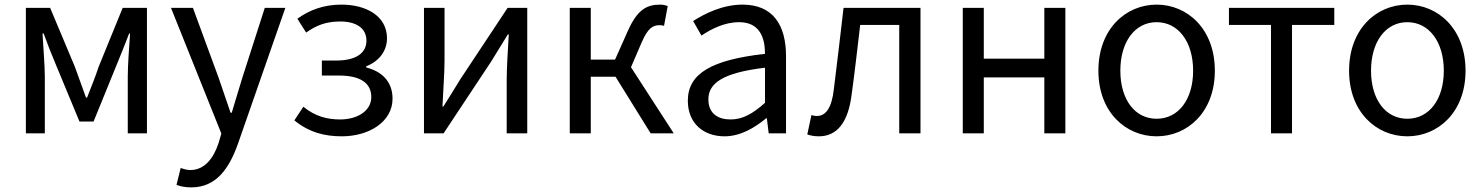

<svg xmlns="http://www.w3.org/2000/svg" viewBox="-20 -577 6414 831"><path d="M92 0H174V-245C174 -293 167 -376 164 -432H169C184 -390 202 -344 219 -304L324 -51H385L488 -304C504 -344 523 -389 539 -432H543C539 -376 533 -293 533 -245V0H616V-543H511L407 -288C392 -242 374 -199 357 -155H352C337 -199 320 -242 304 -288L197 -543H92Z M808 234C916 234 972 152 1010 45L1215 -543H1126L1029 -241C1014 -193 998 -138 983 -89H978C961 -138 942 -194 926 -241L815 -543H720L938 1L926 42C904 109 865 159 803 159C789 159 773 154 762 150L744 223C761 230 782 234 808 234Z M1460 13C1576 13 1679 -49 1679 -150C1679 -227 1629 -269 1565 -285V-290C1622 -312 1655 -358 1655 -411C1655 -509 1563 -557 1458 -557C1379 -557 1319 -533 1267 -496L1305 -436C1349 -467 1390 -484 1453 -484C1519 -484 1566 -457 1566 -401C1566 -348 1522 -315 1435 -315H1373V-250H1448C1537 -250 1587 -219 1587 -157C1587 -97 1527 -60 1452 -60C1397 -60 1344 -73 1293 -115L1254 -56C1318 -4 1384 13 1460 13Z M1815 0H1900L2106 -311C2126 -344 2157 -394 2178 -428H2182C2178 -357 2173 -284 2173 -227V0H2262V-543H2177L1971 -232C1951 -199 1920 -149 1899 -116H1895C1898 -186 1904 -259 1904 -316V-543H1815Z M2711 -286 2757 -393C2785 -458 2807 -468 2836 -468C2844 -468 2848 -467 2854 -465L2870 -551C2862 -554 2850 -557 2838 -557C2779 -557 2738 -536 2696 -440L2642 -319H2537V-543H2446V0H2537V-245H2644L2796 0H2896Z M3116 13C3183 13 3244 -22 3296 -65H3299L3307 0H3382V-334C3382 -468 3326 -557 3194 -557C3107 -557 3030 -518 2980 -486L3016 -423C3059 -452 3116 -481 3179 -481C3268 -481 3291 -414 3291 -344C3060 -318 2957 -259 2957 -141C2957 -43 3025 13 3116 13ZM3142 -60C3088 -60 3046 -85 3046 -147C3046 -217 3108 -262 3291 -284V-132C3238 -85 3195 -60 3142 -60Z M3524 13C3603 13 3651 -47 3666 -168C3680 -268 3691 -369 3703 -469H3872V0H3964V-543H3631C3617 -425 3604 -308 3589 -191C3580 -110 3554 -75 3516 -75C3506 -75 3499 -77 3492 -79L3474 5C3490 10 3504 13 3524 13Z M4147 0H4238V-242H4500V0H4591V-543H4500V-323H4238V-543H4147Z M4986 13C5119 13 5238 -91 5238 -271C5238 -452 5119 -557 4986 -557C4853 -557 4734 -452 4734 -271C4734 -91 4853 13 4986 13ZM4986 -63C4892 -63 4829 -146 4829 -271C4829 -396 4892 -481 4986 -481C5080 -481 5144 -396 5144 -271C5144 -146 5080 -63 4986 -63Z M5481 0H5572V-469H5755V-543H5299V-469H5481Z M6071 13C6204 13 6323 -91 6323 -271C6323 -452 6204 -557 6071 -557C5938 -557 5819 -452 5819 -271C5819 -91 5938 13 6071 13ZM6071 -63C5977 -63 5914 -146 5914 -271C5914 -396 5977 -481 6071 -481C6165 -481 6229 -396 6229 -271C6229 -146 6165 -63 6071 -63Z"/></svg>

Font: Source Han Sans KR Regular
Style: Regular
Weight: 400
Designer: Ryoko NISHIZUKA (kana & ideographs); Paul D. Hunt (Latin, Greek & Cyrillic); Wenlong ZHANG (bopomofo); Sandoll Communica
Foundry: Adobe Systems Incorporated
Version: Version 1.004;PS 1.004;hotconv 1.0.82;makeotf.lib2.5.63406